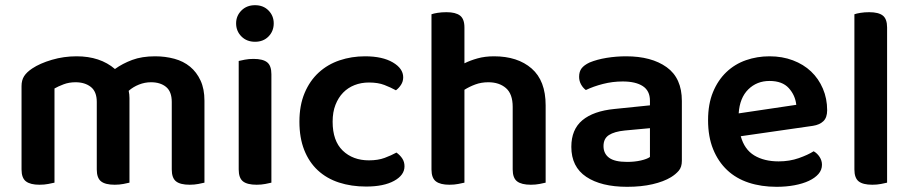

<svg xmlns="http://www.w3.org/2000/svg" viewBox="-20 -705 3509 740"><path d="M768 -1Q760 1 744.5 4Q729 7 711 7Q675 7 658.5 -6Q642 -19 642 -52V-312Q642 -352 620 -370Q598 -388 562 -388Q538 -388 515.5 -379Q493 -370 476 -355Q479 -341 479 -327V-1Q471 1 455.5 4Q440 7 422 7Q386 7 369.5 -6Q353 -19 353 -52V-312Q353 -352 330 -370Q307 -388 271 -388Q246 -388 225 -380Q204 -372 190 -364V-1Q181 1 166 4Q151 7 132 7Q97 7 80 -6Q63 -19 63 -52V-373Q63 -396 73 -411.5Q83 -427 104 -441Q134 -461 180 -474.5Q226 -488 275 -488Q366 -488 423 -439Q452 -460 489.5 -474Q527 -488 578 -488Q617 -488 652 -478.5Q687 -469 712.5 -448Q738 -427 753 -394.5Q768 -362 768 -317Z M900 -470Q908 -472 923.5 -475Q939 -478 957 -478Q993 -478 1009.5 -465Q1026 -452 1026 -419V-1Q1018 1 1002.5 4Q987 7 969 7Q933 7 916.5 -6Q900 -19 900 -52ZM890 -615Q890 -644 910.5 -664.5Q931 -685 963 -685Q995 -685 1015 -664.5Q1035 -644 1035 -615Q1035 -585 1015 -564.5Q995 -544 963 -544Q931 -544 910.5 -564.5Q890 -585 890 -615Z M1402 -387Q1372 -387 1346.5 -377Q1321 -367 1302.5 -348Q1284 -329 1273 -301Q1262 -273 1262 -236Q1262 -162 1301 -124.5Q1340 -87 1402 -87Q1437 -87 1462.5 -96.5Q1488 -106 1508 -117Q1522 -107 1530.5 -94Q1539 -81 1539 -64Q1539 -30 1499 -8Q1459 14 1391 14Q1334 14 1286.5 -1.5Q1239 -17 1205 -48.5Q1171 -80 1152.5 -127Q1134 -174 1134 -236Q1134 -299 1154 -346.5Q1174 -394 1208.5 -425.5Q1243 -457 1289 -472.5Q1335 -488 1387 -488Q1454 -488 1494 -464.5Q1534 -441 1534 -407Q1534 -391 1525.5 -378Q1517 -365 1506 -357Q1486 -368 1461.5 -377.5Q1437 -387 1402 -387Z M1770 -1Q1761 1 1746 4Q1731 7 1712 7Q1677 7 1660 -6Q1643 -19 1643 -52V-650Q1651 -653 1666.5 -655.5Q1682 -658 1701 -658Q1736 -658 1753 -645Q1770 -632 1770 -599V-461Q1792 -472 1820.5 -480Q1849 -488 1884 -488Q1975 -488 2029 -441Q2083 -394 2083 -299V-1Q2075 1 2059.5 4Q2044 7 2026 7Q1990 7 1973 -6Q1956 -19 1956 -52V-293Q1956 -343 1930 -365.5Q1904 -388 1862 -388Q1835 -388 1812 -379.5Q1789 -371 1770 -359V-1Z M2397 -81Q2426 -81 2450 -86.5Q2474 -92 2485 -100V-211L2388 -202Q2348 -198 2327 -184.5Q2306 -171 2306 -142Q2306 -113 2327.5 -97Q2349 -81 2397 -81ZM2393 -488Q2491 -488 2549.5 -446Q2608 -404 2608 -316V-85Q2608 -61 2596 -47Q2584 -33 2566 -22Q2538 -5 2495 5Q2452 15 2397 15Q2297 15 2239.5 -23.5Q2182 -62 2182 -139Q2182 -206 2224.5 -241.5Q2267 -277 2348 -285L2485 -299V-317Q2485 -355 2457.5 -373Q2430 -391 2380 -391Q2341 -391 2304 -381.5Q2267 -372 2238 -358Q2227 -366 2219.5 -379.5Q2212 -393 2212 -409Q2212 -429 2221.5 -441.5Q2231 -454 2252 -464Q2281 -476 2318 -482Q2355 -488 2393 -488Z M2835 -180Q2849 -129 2887 -106Q2925 -83 2981 -83Q3023 -83 3058.5 -95.5Q3094 -108 3116 -122Q3130 -114 3139 -100Q3148 -86 3148 -70Q3148 -50 3134.5 -34.5Q3121 -19 3097.5 -8Q3074 3 3042 9Q3010 15 2973 15Q2914 15 2865.5 -1Q2817 -17 2782.5 -49.5Q2748 -82 2728.5 -130Q2709 -178 2709 -242Q2709 -304 2728 -350Q2747 -396 2779.5 -427Q2812 -458 2855 -473Q2898 -488 2946 -488Q2995 -488 3036 -472.5Q3077 -457 3106 -429.5Q3135 -402 3151.5 -363.5Q3168 -325 3168 -280Q3168 -252 3153.5 -238Q3139 -224 3113 -220ZM2946 -393Q2897 -393 2864 -360.5Q2831 -328 2827 -268L3049 -301Q3045 -338 3020 -365.5Q2995 -393 2946 -393Z M3399 -1Q3391 1 3375.5 4Q3360 7 3342 7Q3306 7 3289.5 -6Q3273 -19 3273 -52V-650Q3281 -653 3296.5 -655.5Q3312 -658 3330 -658Q3366 -658 3382.5 -645Q3399 -632 3399 -599V-1Z"/></svg>

Font: Baloo Thambi 2 SemiBold
Style: Regular
Weight: 600
Designer: Aadarsh Rajan and Ek Type
Foundry: Ek Type
Version: Version 1.640;hotconv 1.0.111;makeotfexe 2.5.65597; ttfautoh